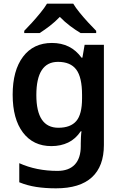

<svg xmlns="http://www.w3.org/2000/svg" viewBox="-20 -786 666 1046"><path d="M263 -552Q366 -552 424 -472H429L441 -542H546V4Q546 120 480.5 180Q415 240 285 240Q227 240 178 232.5Q129 225 85 207V103Q178 145 293 145Q355 145 387.5 110.5Q420 76 420 10V-4Q420 -19 421 -39Q422 -59 424 -71H420Q392 -29 351.5 -9.5Q311 10 260 10Q161 10 105 -64Q49 -138 49 -270Q49 -402 105.5 -477Q162 -552 263 -552ZM296 -449Q178 -449 178 -268Q178 -90 298 -90Q364 -90 395.5 -126.5Q427 -163 427 -250V-269Q427 -365 395.5 -407Q364 -449 296 -449ZM379 -766Q392 -744 414.5 -716.5Q437 -689 461 -663Q485 -637 504 -618V-606H419Q392 -622 362 -644.5Q332 -667 306 -694Q280 -667 251.5 -645Q223 -623 196 -606H112V-618Q131 -637 154.5 -663Q178 -689 200.5 -716.5Q223 -744 236 -766Z"/></svg>

Font: Noto Sans SemiBold
Style: Regular
Weight: 600
Designer: Monotype Design Team
Foundry: Monotype Imaging Inc.
Version: Version 2.007